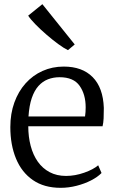

<svg xmlns="http://www.w3.org/2000/svg" viewBox="-20 -889 549 920"><path d="M270.5 11Q191.5 11 137.8 -26Q84 -63 56.8 -128.8Q29.5 -194.5 29.5 -280Q29.5 -344.5 48.8 -397.8Q68 -451 102.5 -489.5Q137 -528 183.8 -549Q230.5 -570 285.5 -570Q374 -570 424 -519.5Q474 -469 477.5 -372Q477.5 -343.5 476.5 -322Q475.5 -300.5 471.5 -284H115.5Q115.5 -233.5 127 -190Q138.5 -146.5 161.2 -114.2Q184 -82 218 -64Q252 -46 296.5 -46Q339.5 -46 383.5 -61.5Q427.5 -77 450.5 -97L466.5 -60Q447.5 -40.5 416.2 -24.5Q385 -8.5 347 1.2Q309 11 270.5 11ZM116.5 -331H387.5Q389 -339 389.8 -352.5Q390.5 -366 390.5 -375Q390.5 -436.5 361.5 -477.8Q332.5 -519 265.5 -519Q235.5 -519 209.8 -509Q184 -499 164.2 -477Q144.5 -455 132.2 -419Q120 -383 116.5 -331ZM305 -649Q287 -657.5 259.2 -677.8Q231.5 -698 201.8 -723.8Q172 -749.5 148.5 -773.8Q125 -798 115 -814L183 -869L338 -676L306 -649Z"/></svg>

Font: Merriweather Light 18pt Light
Style: Regular
Weight: 300
Version: Version 2.100